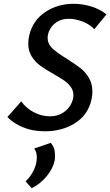

<svg xmlns="http://www.w3.org/2000/svg" viewBox="-20 -685 581 1012"><path d="M262 -295Q218 -320 192 -339Q166 -358 147.5 -387Q129 -416 129 -455Q129 -479 134 -498Q153 -578 218.5 -621.5Q284 -665 367 -665Q415 -665 462 -650.5Q509 -636 541 -609L477 -531Q453 -557 415 -571.5Q377 -586 343 -586Q307 -586 282 -570.5Q257 -555 244 -531.5Q231 -508 231 -486Q231 -454 255.5 -430.5Q280 -407 331 -376Q375 -348 402 -327.5Q429 -307 448 -275.5Q467 -244 467 -203Q467 -179 462 -159Q443 -78 375 -35.5Q307 7 216 7Q152 7 101.5 -14Q51 -35 19 -68L92 -151Q117 -115 158 -93.5Q199 -72 243 -72Q282 -72 310 -89.5Q338 -107 352.5 -133Q367 -159 367 -183Q367 -208 353 -227Q339 -246 319 -260Q299 -274 262 -295ZM115 271Q142 245 158 212Q174 179 174 145Q174 114 160 98L247 68Q270 91 270 133Q270 152 268 162Q259 204 225.5 244.5Q192 285 147 307Z"/></svg>

Font: Ysabeau Semibold
Style: Italic
Weight: 600
Italic angle: -12°
Designer: Christian Thalmann (Catharsis Fonts)
Version: Version 0.003